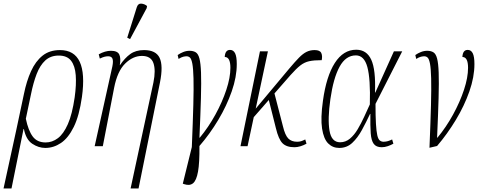

<svg xmlns="http://www.w3.org/2000/svg" viewBox="-80 -826 2707 1085"><path d="M55 -294Q70 -368 95.5 -424Q121 -480 160.5 -511.5Q200 -543 259 -543Q420 -543 383 -278Q368 -172 337 -109Q306 -46 264.5 -18Q223 10 176 10Q138 10 102.5 -13.5Q67 -37 55 -97H53L-15 239H-60L13 -96ZM178 -21Q215 -21 247 -45Q279 -69 303.5 -124.5Q328 -180 342 -276Q352 -348 348 -401Q344 -454 321.5 -483Q299 -512 252 -512Q206 -512 176 -484.5Q146 -457 127 -407.5Q108 -358 95 -293L66 -155Q80 -88 105 -54.5Q130 -21 178 -21Z M658 239 787 -360Q801 -429 787 -469.5Q773 -510 722 -510Q671 -510 627 -466.5Q583 -423 565 -330L501 0H455L555 -451Q561 -481 555.5 -494.5Q550 -508 531 -508Q522 -508 511.5 -505.5Q501 -503 484 -495L478 -519Q514 -539 547 -539Q584 -539 594 -518Q604 -497 597 -458H598Q625 -498 656 -520.5Q687 -543 734 -543Q801 -543 822 -499Q843 -455 824 -360L703 239ZM655 -605 639 -613 693 -785Q700 -807 718.5 -805.5Q737 -804 751 -792L749 -780Z M962 215 953 212 1004 5Q1010 -139 1012.5 -233.5Q1015 -328 1013.5 -383.5Q1012 -439 1007 -465.5Q1002 -492 994 -500Q986 -508 974 -508Q967 -508 956 -505.5Q945 -503 929 -493L924 -515Q938 -525 955.5 -532Q973 -539 991 -539Q1012 -539 1026 -530.5Q1040 -522 1047 -495.5Q1054 -469 1056 -415.5Q1058 -362 1055.5 -272.5Q1053 -183 1047 -48H1049Q1098 -107 1137 -178Q1176 -249 1199 -318.5Q1222 -388 1222 -443Q1222 -504 1190 -504Q1192 -544 1220 -544Q1239 -544 1248.5 -525Q1258 -506 1258 -464Q1258 -391 1229.5 -309.5Q1201 -228 1153.5 -148.5Q1106 -69 1047 -1Q1048 94 1039 144Q1030 194 1011 209.5Q992 225 962 215Z M1279 0 1389 -536H1434L1365 -212L1555 -439Q1587 -477 1609.5 -500Q1632 -523 1652.5 -533Q1673 -543 1698 -543Q1728 -543 1735.5 -526.5Q1743 -510 1738 -486Q1694 -486 1667 -480Q1640 -474 1617 -456Q1594 -438 1562 -402L1471 -298L1519 -112Q1531 -62 1549 -43.5Q1567 -25 1599 -25Q1612 -25 1621.5 -28Q1631 -31 1645 -38L1652 -14Q1636 -5 1618 0.5Q1600 6 1584 6Q1539 6 1516.5 -16.5Q1494 -39 1479 -102L1439 -261L1354 -164L1319 0Z M1837 10Q1800 10 1774.5 -15.5Q1749 -41 1740 -99.5Q1731 -158 1745 -257Q1764 -395 1812 -470Q1860 -545 1933 -545Q1992 -545 2018 -488.5Q2044 -432 2039 -303H2041L2146 -536H2193L2042 -239Q2042 -169 2044.5 -126.5Q2047 -84 2052 -62Q2057 -40 2066 -32.5Q2075 -25 2087 -25Q2100 -25 2112 -28.5Q2124 -32 2136 -38L2143 -14Q2129 -6 2111.5 0Q2094 6 2077 6Q2046 6 2032 -13Q2018 -32 2015 -73Q2012 -114 2013 -182H2011Q1989 -135 1965 -91Q1941 -47 1910.5 -18.5Q1880 10 1837 10ZM1842 -22Q1873 -22 1897.5 -42.5Q1922 -63 1941.5 -96Q1961 -129 1978 -166Q1995 -203 2010 -236Q2014 -381 1996 -447Q1978 -513 1931 -513Q1874 -513 1839 -449Q1804 -385 1787 -266Q1771 -154 1782 -88Q1793 -22 1842 -22Z M2267 -515Q2281 -525 2298.5 -532Q2316 -539 2334 -539Q2355 -539 2369 -530.5Q2383 -522 2390 -495.5Q2397 -469 2399 -415.5Q2401 -362 2398.5 -272.5Q2396 -183 2390 -48H2392Q2441 -107 2480 -178Q2519 -249 2542 -318.5Q2565 -388 2565 -443Q2565 -504 2533 -504Q2535 -544 2563 -544Q2582 -544 2591.5 -525Q2601 -506 2601 -464Q2601 -391 2572.5 -309.5Q2544 -228 2496 -148.5Q2448 -69 2390 -1L2347 9Q2353 -136 2355.5 -231.5Q2358 -327 2356.5 -383Q2355 -439 2350 -465.5Q2345 -492 2337 -500Q2329 -508 2317 -508Q2310 -508 2299 -505.5Q2288 -503 2272 -493Z"/></svg>

Font: Noto Serif ExtraCondensed ExtraLight
Style: Italic
Weight: 200
Width: 2
Italic angle: -12°
Designer: Monotype Design Team
Foundry: Monotype Imaging Inc.
Version: Version 2.014; ttfautohint (v1.8.4.7-5d5b)